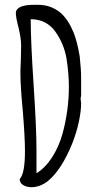

<svg xmlns="http://www.w3.org/2000/svg" viewBox="-20 -778 419 800"><path d="M62 -32Q84 -54 84 -149Q84 -206 75 -315Q65 -419 65 -479L67 -534Q68 -558 68 -589Q68 -617 58 -660Q46 -705 46 -723Q46 -758 123 -758H138Q192 -758 232 -725Q264 -697 286 -644Q301 -608 312 -544Q318 -488 318 -456V-424V-377Q316 -373 316 -369Q316 -361 317 -357Q318 -353 318 -347Q318 -315 308.5 -270.5Q299 -226 281 -180Q236 -70 180 -24Q147 2 111 2Q91 2 76.5 -7Q62 -16 62 -32ZM240 -219Q267 -317 267 -417Q267 -471 257 -535Q246 -597 210 -647Q193 -671 167 -684.5Q141 -698 108 -698V-697Q108 -607 120 -425Q132 -244 132 -151V-56Q169 -79 197 -122.5Q225 -166 240 -219Z"/></svg>

Font: Amatic SC
Style: Bold
Weight: 700
Designer: Multiple Designers
Foundry: Vernon Adams
Version: Version 2.505